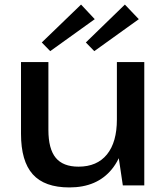

<svg xmlns="http://www.w3.org/2000/svg" viewBox="-20 -812 732 841"><path d="M192 -243Q192 -160 224 -121Q256 -82 324 -82Q405 -82 448.5 -135.5Q492 -189 492 -289L535 -359V-299Q535 -151 470 -71Q405 9 284 9Q175 9 123.5 -48.5Q72 -106 72 -226V-540H192ZM612 0H518L492 -175V-540H612ZM395 -728 200 -588 163 -626 335 -792ZM588 -728 393 -588 356 -626 527 -792Z"/></svg>

Font: Pathway Extreme 72pt SemiBold
Style: Regular
Weight: 600
Designer: Eduardo Rodriguez Tunni
Foundry: Eduardo Rodriguez Tunni
Version: Version 1.001;gftools[0.9.26]